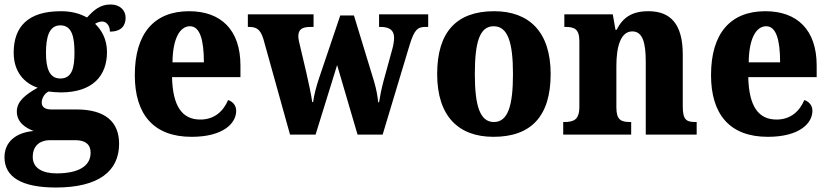

<svg xmlns="http://www.w3.org/2000/svg" viewBox="-27 -600 3698 856"><path d="M222 236C413 236 504 163 504 41C504 -56 443 -112 314 -112H202C178 -112 159 -120 159 -143C159 -165 175 -186 190 -192C201 -190 231 -188 244 -188C386 -188 450 -262 450 -368C450 -425 426 -466 397 -494C405 -499 416 -504 429 -504C443 -504 463 -491 463 -459C516 -459 533 -488 533 -521C533 -553 509 -580 466 -580C420 -580 392 -556 361 -522C328 -540 292 -550 244 -550C100 -550 34 -483 34 -365C34 -280 81 -229 141 -209C86 -178 48 -148 48 -103C48 -55 86 -30 123 -16C43 -9 -7 33 -7 101C-7 189 69 236 222 236ZM242 -250C192 -250 178 -298 178 -364C178 -433 191 -487 242 -487C294 -487 305 -435 305 -365C305 -297 294 -250 242 -250ZM225 173C163 173 119 150 119 100C119 40 163 25 194 25H309C355 25 377 45 377 81C377 140 324 173 225 173Z M827 10C968 10 1026 -50 1026 -106C1026 -130 1011 -147 990 -154C969 -105 930 -67 866 -67C786 -67 743 -125 740 -256H1045V-308C1045 -467 958 -550 816 -550C662 -550 574 -453 574 -265C574 -91 657 10 827 10ZM882 -322H742C743 -426 774 -483 820 -483C864 -483 882 -423 882 -322Z M1147 -427 1266 0H1380L1476 -310L1567 0H1679L1800 -402C1820 -466 1834 -480 1870 -480H1882V-536H1663V-480H1669C1710 -480 1730 -465 1730 -431C1730 -420 1727 -398 1722 -381L1683 -239C1673 -201 1668 -175 1663 -144H1659C1657 -167 1651 -203 1641 -236L1551 -531H1490L1395 -250C1383 -214 1373 -176 1369 -145H1365C1361 -175 1350 -227 1339 -275L1311 -394C1307 -409 1303 -427 1303 -438C1303 -471 1322 -480 1360 -480H1371V-536H1078V-480H1081C1117 -480 1133 -470 1147 -427Z M2173 10C2341 10 2428 -82 2428 -270C2428 -458 2332 -550 2176 -550C2009 -550 1922 -458 1922 -270C1922 -82 2017 10 2173 10ZM2175 -56C2112 -56 2090 -130 2090 -270C2090 -411 2111 -483 2174 -483C2237 -483 2260 -411 2260 -270C2260 -130 2238 -56 2175 -56Z M2484 0H2787V-56H2783C2742 -56 2721 -65 2721 -121V-306C2721 -387 2738 -460 2792 -460C2838 -460 2852 -410 2852 -325V0H3079V-56H3075C3033 -56 3017 -65 3017 -126V-357C3017 -492 2963 -550 2864 -550C2790 -550 2750 -522 2722 -467H2717L2705 -536H2489V-480H2493C2534 -480 2556 -471 2556 -416V-124C2556 -65 2530 -56 2488 -56H2484Z M3396 10C3537 10 3595 -50 3595 -106C3595 -130 3580 -147 3559 -154C3538 -105 3499 -67 3435 -67C3355 -67 3312 -125 3309 -256H3614V-308C3614 -467 3527 -550 3385 -550C3231 -550 3143 -453 3143 -265C3143 -91 3226 10 3396 10ZM3451 -322H3311C3312 -426 3343 -483 3389 -483C3433 -483 3451 -423 3451 -322Z"/></svg>

Font: Noto Serif Tamil SemiCondensed ExtraBold
Style: Regular
Weight: 800
Width: 4
Designer: Indian Type Foundry, Tom Grace, and the Monotype Design Team
Foundry: Monotype Imaging Inc.
Version: Version 2.004